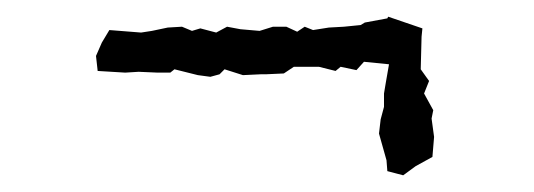

<svg xmlns="http://www.w3.org/2000/svg" viewBox="-20 -320 640 230"><path d="M444 -115 443 -128 434 -160 436 -177 440 -192V-208L442 -220L446 -243L416 -246L407 -236L388 -240L382 -235L362 -240H332L320 -232L298 -231H292L271 -230L249 -237L243 -231L232 -228L217 -230L189 -237L184 -233H169L146 -234L130 -233L97 -235L95 -253L102 -269L111 -284L149 -281L162 -283L181 -287L198 -288L210 -283L220 -286L239 -281L252 -288L268 -285L291 -283L307 -288H323L336 -282L345 -288L355 -284L374 -287L392 -288L412 -290L417 -293L444 -298L445 -300L486 -286L485 -276L484 -237L494 -223L488 -208L499 -188L497 -178L500 -156L498 -132L478 -121L463 -110Z"/></svg>

Font: Winky Rough Light
Style: Regular
Weight: 300
Designer: Simon Atzbach
Foundry: typofactur
Version: Version 1.206; ttfautohint (v1.8.4.7-5d5b)